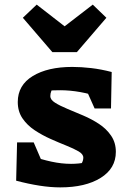

<svg xmlns="http://www.w3.org/2000/svg" viewBox="-20 -805 549 832"><path d="M241 7Q199 7 151 -0.5Q103 -8 50 -22L114 -130Q159 -114 203 -104.5Q247 -95 288 -95Q304 -95 319.5 -96.5Q335 -98 350 -101L312 -70Q326 -84 333.5 -96.5Q341 -109 341 -122Q341 -137 320.5 -149Q300 -161 267.5 -174Q235 -187 199 -203Q163 -219 130.5 -240.5Q98 -262 77.5 -292Q57 -322 57 -363Q57 -436 122 -475.5Q187 -515 293 -515Q332 -515 375 -510Q418 -505 464 -493L421 -381Q373 -398 328 -406Q283 -414 241 -414Q227 -414 212.5 -413.5Q198 -413 183 -411L221 -433Q207 -422 202.5 -411Q198 -400 198 -388Q198 -373 218.5 -360Q239 -347 271.5 -333.5Q304 -320 340.5 -304.5Q377 -289 409 -268Q441 -247 461.5 -217Q482 -187 482 -147Q482 -75 416 -34Q350 7 241 7ZM50 -22 54 -188H126L197 -23ZM390 -335 318 -496 464 -493 461 -335ZM207 -579 79 -728 139 -785 260 -691 382 -785 441 -728 313 -579Z"/></svg>

Font: Piazzolla Thin Black
Style: Regular
Weight: 900
Version: Version 2.005